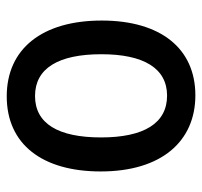

<svg xmlns="http://www.w3.org/2000/svg" viewBox="-35 -555 600 570"><g transform="rotate(90 265.0 -270.0)"><path d="M266 10C408 10 489 -95 489 -269C489 -450 399 -550 263 -550C124 -550 41 -447 41 -272C41 -95 125 10 266 10ZM265 -74C183 -74 141 -143 141 -271C141 -397 183 -466 264 -466C346 -466 388 -397 388 -270C388 -143 347 -74 265 -74Z"/></g></svg>

Font: Noto Sans Mono Condensed Medium
Style: Regular
Weight: 500
Width: 3
Designer: Monotype Design Team
Foundry: Monotype Imaging Inc.
Version: Version 2.014